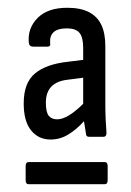

<svg xmlns="http://www.w3.org/2000/svg" viewBox="-20 -683 338 494"><path d="M110 -324Q79 -324 60 -347.5Q41 -371 41 -417Q41 -470 70 -494Q99 -518 154 -524L194 -529V-560Q194 -587 184.5 -598.5Q175 -610 152 -610Q106 -610 109 -572Q111 -563 102 -563H65Q55 -563 54 -574Q51 -611 77 -637Q103 -663 153 -663Q187 -663 208.5 -652Q230 -641 240.5 -619.5Q251 -598 251 -564V-416Q251 -392 252 -373.5Q253 -355 254 -341Q254 -331 246 -331H209Q201 -331 201 -340Q200 -345 199 -353Q198 -361 196 -371Q176 -349 155 -336.5Q134 -324 110 -324ZM54 -209Q46 -209 46 -219V-256Q46 -266 54 -266H249Q257 -266 257 -256V-219Q257 -209 249 -209ZM127 -376Q141 -376 158 -386.5Q175 -397 194 -416V-483L155 -478Q98 -472 98 -419Q98 -394 105.5 -385Q113 -376 127 -376Z"/></svg>

Font: Sofia Sans Condensed
Style: Regular
Weight: 400
Designer: Botio Nikoltchev, Ani Petrova
Foundry: lettersoup
Version: Version 4.100